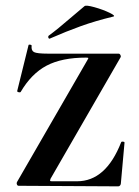

<svg xmlns="http://www.w3.org/2000/svg" viewBox="-20 -658 491 680"><path d="M293 -452Q293 -454 285 -454Q199 -454 145 -425.5Q91 -397 53 -332Q52 -331 49 -331Q46 -331 43 -332.5Q40 -334 41 -336L81 -498Q81 -500 85 -500Q88 -500 90.5 -498.5Q93 -497 92 -496Q90 -479 100.5 -473.5Q111 -468 150 -468H400Q404 -468 406.5 -463.5Q409 -459 407 -455L159 -25Q157 -19 157.5 -17.5Q158 -16 164 -16H253Q355 -16 409 -154Q410 -157 415.5 -156.5Q421 -156 421 -153L408 -8Q408 -5 405.5 -1.5Q403 2 399 2L46 0Q42 0 40 -4.5Q38 -9 40 -13L290 -446ZM156 -521Q152 -521 151 -525.5Q150 -530 153 -532Q182 -553 234 -598Q264 -624 279 -636Q284 -641 314.5 -632.5Q345 -624 368.5 -612.5Q392 -601 380 -599Q318 -584 266.5 -565.5Q215 -547 158 -522Z"/></svg>

Font: Cormorant SC
Style: Bold
Weight: 700
Designer: Christian Thalmann (Catharsis Fonts)
Foundry: Catharsis Fonts
Version: Version 4.000